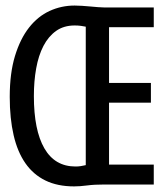

<svg xmlns="http://www.w3.org/2000/svg" viewBox="-20 -665 590 692"><path d="M534.2 0V-71.8H373V-294.9H523.9V-366.2H373V-566.9H534.2V-638.2H354C349.1 -638.2 342.4 -638.5 333.7 -639.2C325.1 -639.8 315.8 -640.6 305.9 -641.6C296 -642.6 286 -643.4 275.9 -644C265.8 -644.7 256.8 -645 249 -645C217.1 -645 187 -638.5 158.7 -625.5C130.4 -612.5 105.6 -592.4 84.5 -565.4C63.3 -538.4 46.5 -504.2 33.9 -462.9C21.4 -421.5 15.1 -372.6 15.1 -315.9C15.1 -263.8 19.8 -217.8 29.1 -177.7C38.3 -137.7 52.5 -104 71.5 -76.7C90.6 -49.3 114.7 -28.6 143.8 -14.4C172.9 -0.2 207.4 6.8 247.1 6.8C261.1 6.8 276.7 5.7 293.9 3.4C311.2 1.1 331.9 0 356 0ZM289.1 -568.8V-69.8C282.6 -68.2 276.4 -67 270.5 -66.2C264.6 -65.3 258.5 -64.9 252 -64.9C202.5 -64.9 165.1 -86.8 139.9 -130.4C114.7 -174 102.1 -236.8 102.1 -318.8C102.1 -354.3 104.8 -387.5 110.4 -418.5C115.9 -449.4 124.6 -476.3 136.5 -499.3C148.4 -522.2 163.6 -540.3 182.1 -553.5C200.7 -566.7 223 -573.2 249 -573.2C257.2 -573.2 264.7 -572.8 271.7 -571.8C278.7 -570.8 284.5 -569.8 289.1 -568.8Z"/></svg>

Font: CodeNewRoman Nerd Font Mono
Style: Regular
Weight: 400
Monospace: yes
Designer: Sam Radian
Foundry: Code New Roman
Version: Version 2.00 November 29, 2014;Nerd Fonts 3.2.1